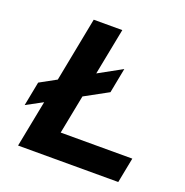

<svg xmlns="http://www.w3.org/2000/svg" viewBox="-120 -772 852 882"><g transform="rotate(20 305.5 -331.0)"><path d="M49.3 -303.2 129.4 -347.2 190.4 -662.1H330.1L285.6 -434.1L399.9 -497.1L376.5 -375.5L262.2 -313L225.1 -123H575.2L551.3 0H61.5L106 -228L26.4 -185.1Z"/></g></svg>

Font: PT Astra Sans
Style: Bold Italic
Weight: 700
Italic angle: -16°
Designer: A.Korolkova, I. Chaeva
Foundry: ParaType Ltd
Version: Version 1.002W